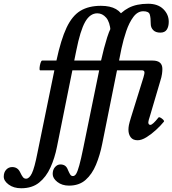

<svg xmlns="http://www.w3.org/2000/svg" viewBox="-187 -735 920 1024"><path d="M-74 269Q-114 269 -140.5 249.5Q-167 230 -167 207Q-167 184 -154 170Q-141 156 -122 156Q-93 156 -80 183Q-71 202 -64.5 210Q-58 218 -48 218Q-31 218 -17 189.5Q-3 161 13 79L103 -360H27Q23 -360 24 -373Q25 -386 29 -399Q33 -412 38 -412H114Q138 -524 168 -587.5Q198 -651 242 -677.5Q286 -704 351 -704Q401 -704 431.5 -686.5Q462 -669 478 -632L403 -568Q399 -618 379 -641Q359 -664 332 -664Q293 -664 267 -618Q241 -572 220 -466L209 -412H285Q290 -412 289 -399Q288 -386 284 -373Q280 -360 274 -360H199L117 47Q105 108 82 158.5Q59 209 21.5 239Q-16 269 -74 269ZM181 255Q144 255 119 235.5Q94 216 94 193Q94 170 106.5 156Q119 142 135 142Q150 142 160 149Q170 156 176 173Q183 189 188 196.5Q193 204 202 204Q212 204 219.5 191.5Q227 179 236 146.5Q245 114 257 55L342 -360H252Q247 -360 249.5 -373Q252 -386 257.5 -399Q263 -412 268 -412H352Q367 -480 384.5 -535.5Q402 -591 429.5 -631Q457 -671 499 -693Q541 -715 603 -715Q655 -715 684 -686.5Q713 -658 713 -619Q713 -593 702.5 -577Q692 -561 668 -561Q643 -561 630 -574.5Q617 -588 617 -607Q617 -642 611.5 -658.5Q606 -675 577 -675Q547 -675 524.5 -645Q502 -615 486.5 -569.5Q471 -524 461 -477L448 -412H587Q592 -412 589.5 -399Q587 -386 581.5 -373Q576 -360 570 -360H437L358 33Q346 93 325 143.5Q304 194 269.5 224.5Q235 255 181 255ZM547 13Q522 13 510 -3Q498 -19 498 -43Q498 -55 500.5 -68Q503 -81 512 -110L578 -322Q585 -344 583 -352Q581 -360 569 -360H528Q523 -360 525 -373Q527 -386 532.5 -399Q538 -412 544 -412H627Q679 -412 679 -367Q679 -356 677 -340.5Q675 -325 667 -300L613 -117Q609 -105 606.5 -96Q604 -87 604 -83Q604 -69 615 -69Q627 -69 658 -108Q661 -112 669 -107.5Q677 -103 683.5 -96.5Q690 -90 687 -86Q670 -65 645 -42Q620 -19 594 -3Q568 13 547 13Z"/></svg>

Font: Junicode
Style: Bold Italic
Weight: 700
Italic angle: -11°
Designer: Peter S. Baker
Version: Version 2.100; ttfautohint (v1.8.4)